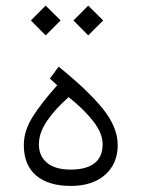

<svg xmlns="http://www.w3.org/2000/svg" viewBox="-20 -646 490 665"><path d="M183.1 -415Q282.7 -335 335.2 -270.5Q387.7 -206.1 387.7 -143.6Q387.7 -79.1 344 -40.5Q300.3 -2 225.1 -2Q147.9 -2 105.2 -38.1Q62.5 -74.2 62.5 -143.6Q62.5 -192.9 93.5 -241.9Q124.5 -291 178.2 -350.6L152.8 -374ZM217.8 -309.6Q170.4 -268.1 142.6 -226.8Q114.7 -185.5 114.7 -146Q114.7 -105.5 143.1 -82Q171.4 -58.6 224.6 -58.6Q278.3 -58.6 306.9 -80.3Q335.4 -102.1 335.4 -146.5Q335.4 -184.6 303.2 -225.8Q271 -267.1 217.8 -309.6ZM234.4 -575.2 285.6 -626.5 337.4 -575.2 285.6 -523.4ZM86.9 -575.2 138.2 -626.5 189.9 -575.2 138.2 -523.4Z"/></svg>

Font: Vazir Thin FD
Style: Thin-FD
Weight: 100
Designer: Saber Rastikerdar
Foundry: Saber Rastikerdar
Version: Version 30.0.0